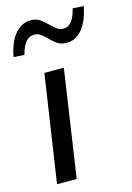

<svg xmlns="http://www.w3.org/2000/svg" viewBox="-117 -809 597 868"><g transform="rotate(-15 181.0 -375.0)"><path d="M39 0 114 -501H205L131 0ZM48 -603 -2 -606Q10 -673 41 -710Q72 -747 116 -747Q143 -747 161.5 -732.5Q180 -718 195 -703Q207 -691 219.5 -681.5Q232 -672 248 -672Q273 -672 288.5 -692Q304 -712 313 -750L364 -747Q351 -679 320.5 -642.5Q290 -606 247 -606Q220 -606 201.5 -620Q183 -634 167 -650Q155 -663 142.5 -671.5Q130 -680 114 -680Q90 -680 74 -661Q58 -642 48 -603Z"/></g></svg>

Font: Nunitoga
Style: Medium Italic
Weight: 500
Italic angle: -9°
Designer: Vernon Adams
Foundry: Vernon Adams
Version: Version 1.0